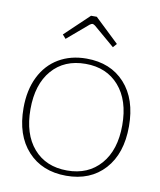

<svg xmlns="http://www.w3.org/2000/svg" viewBox="-77 -719 659 791"><g transform="rotate(10 252.5 -323.5)"><path d="M139 -561 240 -657H264L365 -561L351 -545L263 -620Q256 -625 252 -625Q248 -625 241 -620L153 -545ZM32 -235Q32 -310 59.5 -365.5Q87 -421 137 -450.5Q187 -480 253 -480Q354 -480 413.5 -414.5Q473 -349 473 -235Q473 -121 413.5 -55.5Q354 10 253 10Q152 10 92 -55.5Q32 -121 32 -235ZM445 -235Q445 -339 393 -398.5Q341 -458 253 -458Q164 -458 112.5 -398.5Q61 -339 61 -235Q61 -131 112.5 -71.5Q164 -12 253 -12Q341 -12 393 -71.5Q445 -131 445 -235Z"/></g></svg>

Font: Taviraj Thin
Style: Regular
Weight: 100
Designer: Katatrad Team
Foundry: CadsonDemak
Version: Version 1.030